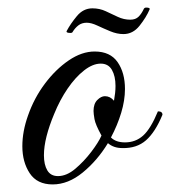

<svg xmlns="http://www.w3.org/2000/svg" viewBox="-20 -487 449 507"><path d="M119 0Q78 0 58.5 -29.5Q39 -59 39 -101Q39 -140 54 -182Q70 -228 98.5 -266Q127 -304 161.5 -327.5Q196 -351 230 -351Q271 -351 290.5 -323Q310 -295 310 -252Q310 -222 300 -189Q290 -156 273 -124Q286 -111 310 -111Q338 -111 358 -129Q378 -147 397 -193Q409 -193 409 -184Q390 -138 365.5 -116.5Q341 -95 303 -96Q280 -96 265 -109Q237 -63 198.5 -31.5Q160 0 119 0ZM133 -22Q156 -22 179 -41.5Q202 -61 221 -86Q240 -111 248 -129Q232 -158 229.5 -172.5Q227 -187 227 -194Q227 -213 237 -223Q247 -233 257 -233Q271 -233 281 -221Q283 -232 284 -241.5Q285 -251 285 -260Q285 -286 275.5 -302.5Q266 -319 246 -319Q225 -319 202 -301Q179 -283 158.5 -253Q138 -223 123 -186Q110 -155 103 -127.5Q96 -100 96 -77Q96 -52 105 -37Q114 -22 133 -22ZM306 -397Q289 -397 271 -404.5Q253 -412 237 -419.5Q221 -427 209 -427Q196 -427 187 -420Q178 -413 172 -403Q171 -400 166 -400Q154 -400 156 -405Q166 -424 183 -444.5Q200 -465 224 -465Q243 -465 259 -457.5Q275 -450 291 -442.5Q307 -435 324 -435Q338 -435 346 -443Q354 -451 360 -464Q362 -467 366 -467Q377 -467 375 -462Q366 -441 348.5 -419Q331 -397 306 -397Z"/></svg>

Font: Great Vibes
Style: Regular
Weight: 400
Designer: Robert E. Leuschke, Viktoriya Grabowska, Viviana Monsalve, Eben Sorkin
Foundry: Robert E. Leuschke
Version: Version 1.103; ttfautohint (v1.8.4.7-5d5b)